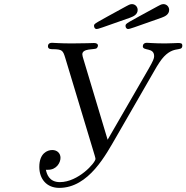

<svg xmlns="http://www.w3.org/2000/svg" viewBox="-20 -891 906 933"><path d="M437 -765C437 -761 439 -750 450 -750C457 -750 468 -754 612 -805C628 -811 649 -820 649 -843C649 -857 638 -871 621 -871C610 -871 603 -865 594 -861C434 -773 437 -777 437 -765ZM590 -765C590 -758 594 -750 603 -750C610 -750 621 -754 765 -805C781 -811 802 -820 802 -843C802 -857 791 -871 774 -871C763 -871 756 -865 747 -861C592 -776 590 -778 590 -765ZM171 -80C171 -22 206 22 268 22C412 22 496 -142 545 -226L730 -547C738 -561 746 -575 755 -588C816 -680 866 -633 866 -670C866 -680 860 -682 845 -682C832 -682 812 -680 783 -680C730 -680 703 -683 694 -683C680 -683 674 -675 674 -666C674 -642 729 -662 729 -618C729 -607 724 -595 703 -558L503 -212L385 -605C383 -612 380 -621 380 -627C380 -657 440 -649 449 -656C452 -658 456 -664 456 -670C456 -676 451 -682 437 -682C426 -682 394 -680 329 -680C271 -680 243 -683 233 -683C216 -683 213 -673 213 -666C213 -651 229 -652 239 -652C282 -651 286 -646 297 -610L440 -136C442 -128 444 -123 444 -119C444 -100 360 -6 271 -6C217 -6 207 -48 203 -66H214C254 -66 274 -100 274 -124C274 -146 258 -162 234 -162C210 -162 171 -146 171 -80Z"/></svg>

Font: CMU Serif
Style: Italic
Weight: 500
Italic angle: -14.04°
Version: Version 0.7.0